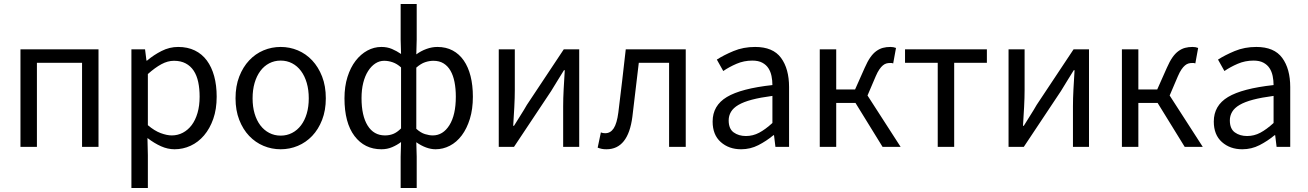

<svg xmlns="http://www.w3.org/2000/svg" viewBox="-20 -732 6522 957"><path d="M82 0V-486H471V0H389V-419H164V0Z M635 205V-486H703L710 -430H713Q746 -458 785.5 -478Q825 -498 868 -498Q915 -498 951 -480.5Q987 -463 1011 -430.5Q1035 -398 1047.5 -352.5Q1060 -307 1060 -250Q1060 -188 1043 -139.5Q1026 -91 997 -57Q968 -23 930 -5.5Q892 12 850 12Q816 12 782.5 -3Q749 -18 715 -44L717 41V205ZM836 -57Q866 -57 891.5 -70.5Q917 -84 935.5 -108.5Q954 -133 964.5 -169Q975 -205 975 -250Q975 -290 968 -323Q961 -356 945.5 -379.5Q930 -403 905.5 -416Q881 -429 847 -429Q816 -429 784.5 -412Q753 -395 717 -363V-108Q750 -80 781 -68.5Q812 -57 836 -57Z M1379 12Q1334 12 1293.5 -5Q1253 -22 1222 -54.5Q1191 -87 1172.5 -134.5Q1154 -182 1154 -242Q1154 -303 1172.5 -350.5Q1191 -398 1222 -431Q1253 -464 1293.5 -481Q1334 -498 1379 -498Q1424 -498 1464.5 -481Q1505 -464 1536 -431Q1567 -398 1585.5 -350.5Q1604 -303 1604 -242Q1604 -182 1585.5 -134.5Q1567 -87 1536 -54.5Q1505 -22 1464.5 -5Q1424 12 1379 12ZM1379 -56Q1410 -56 1436 -69.5Q1462 -83 1480.5 -107.5Q1499 -132 1509 -166Q1519 -200 1519 -242Q1519 -284 1509 -318.5Q1499 -353 1480.5 -378Q1462 -403 1436 -416.5Q1410 -430 1379 -430Q1348 -430 1322 -416.5Q1296 -403 1277.5 -378Q1259 -353 1249 -318.5Q1239 -284 1239 -242Q1239 -200 1249 -166Q1259 -132 1277.5 -107.5Q1296 -83 1322 -69.5Q1348 -56 1379 -56Z M1977 205V49L1979 -24Q1959 -9 1934.5 1.5Q1910 12 1881 12Q1797 12 1747 -54Q1697 -120 1697 -242Q1697 -301 1712 -348.5Q1727 -396 1752.5 -429Q1778 -462 1811 -480Q1844 -498 1881 -498Q1910 -498 1933.5 -488Q1957 -478 1979 -463L1977 -535V-712H2057V-535L2055 -461Q2078 -478 2105.5 -488Q2133 -498 2160 -498Q2203 -498 2236 -480.5Q2269 -463 2291.5 -430.5Q2314 -398 2325.5 -352.5Q2337 -307 2337 -250Q2337 -188 2322 -139.5Q2307 -91 2281.5 -57Q2256 -23 2222 -5.5Q2188 12 2151 12Q2128 12 2103.5 3Q2079 -6 2055 -23L2057 49V205ZM1899 -57Q1921 -57 1940 -64.5Q1959 -72 1979 -92V-396Q1959 -414 1937.5 -421.5Q1916 -429 1895 -429Q1871 -429 1850.5 -415.5Q1830 -402 1814.5 -377.5Q1799 -353 1790.5 -319Q1782 -285 1782 -243Q1782 -155 1812.5 -106Q1843 -57 1899 -57ZM2137 -57Q2188 -57 2220 -108Q2252 -159 2252 -250Q2252 -290 2245.5 -323Q2239 -356 2225.5 -379.5Q2212 -403 2191 -416Q2170 -429 2140 -429Q2120 -429 2099 -422Q2078 -415 2055 -395V-90Q2077 -70 2098.5 -63.5Q2120 -57 2137 -57Z M2466 0V-486H2546V-284Q2546 -245 2543.5 -198.5Q2541 -152 2538 -105H2542Q2556 -128 2574.5 -157Q2593 -186 2606 -209L2790 -486H2867V0H2787V-202Q2787 -241 2789.5 -287.5Q2792 -334 2795 -382H2791Q2777 -359 2758.5 -329.5Q2740 -300 2727 -278L2542 0Z M3003 12Q2989 12 2979.5 10Q2970 8 2959 4L2975 -72Q2980 -70 2985 -69Q2990 -68 2997 -68Q3023 -68 3039 -92.5Q3055 -117 3062 -171Q3072 -250 3081 -328.5Q3090 -407 3099 -486H3398V0H3315V-419H3164Q3156 -352 3148 -284.5Q3140 -217 3132 -150Q3111 12 3003 12Z M3674 12Q3613 12 3572.5 -24Q3532 -60 3532 -126Q3532 -206 3603 -248.5Q3674 -291 3830 -308Q3830 -331 3825.5 -353Q3821 -375 3810 -392Q3799 -409 3779.5 -419.5Q3760 -430 3730 -430Q3688 -430 3651 -414Q3614 -398 3585 -378L3553 -435Q3587 -457 3636 -477.5Q3685 -498 3744 -498Q3833 -498 3873 -443.5Q3913 -389 3913 -298V0H3845L3838 -58H3835Q3800 -29 3760 -8.5Q3720 12 3674 12ZM3698 -54Q3733 -54 3764 -70.5Q3795 -87 3830 -119V-254Q3769 -246 3727.5 -235Q3686 -224 3660.5 -209Q3635 -194 3623.5 -174.5Q3612 -155 3612 -132Q3612 -90 3637 -72Q3662 -54 3698 -54Z M4066 0V-486H4148V-286H4242L4290 -394Q4304 -426 4318 -446Q4332 -466 4348 -477.5Q4364 -489 4381 -493.5Q4398 -498 4418 -498Q4434 -498 4446 -493L4432 -416Q4427 -418 4424 -418Q4421 -418 4416 -418Q4406 -418 4397.5 -415.5Q4389 -413 4380.5 -406Q4372 -399 4363 -386Q4354 -373 4345 -352L4304 -256L4469 0H4379L4244 -219H4148V0Z M4654 0V-419H4491V-486H4899V-419H4736V0Z M5007 0V-486H5087V-284Q5087 -245 5084.5 -198.5Q5082 -152 5079 -105H5083Q5097 -128 5115.5 -157Q5134 -186 5147 -209L5331 -486H5408V0H5328V-202Q5328 -241 5330.5 -287.5Q5333 -334 5336 -382H5332Q5318 -359 5299.5 -329.5Q5281 -300 5268 -278L5083 0Z M5572 0V-486H5654V-286H5748L5796 -394Q5810 -426 5824 -446Q5838 -466 5854 -477.5Q5870 -489 5887 -493.5Q5904 -498 5924 -498Q5940 -498 5952 -493L5938 -416Q5933 -418 5930 -418Q5927 -418 5922 -418Q5912 -418 5903.5 -415.5Q5895 -413 5886.5 -406Q5878 -399 5869 -386Q5860 -373 5851 -352L5810 -256L5975 0H5885L5750 -219H5654V0Z M6172 12Q6111 12 6070.5 -24Q6030 -60 6030 -126Q6030 -206 6101 -248.5Q6172 -291 6328 -308Q6328 -331 6323.5 -353Q6319 -375 6308 -392Q6297 -409 6277.5 -419.5Q6258 -430 6228 -430Q6186 -430 6149 -414Q6112 -398 6083 -378L6051 -435Q6085 -457 6134 -477.5Q6183 -498 6242 -498Q6331 -498 6371 -443.5Q6411 -389 6411 -298V0H6343L6336 -58H6333Q6298 -29 6258 -8.5Q6218 12 6172 12ZM6196 -54Q6231 -54 6262 -70.5Q6293 -87 6328 -119V-254Q6267 -246 6225.5 -235Q6184 -224 6158.5 -209Q6133 -194 6121.5 -174.5Q6110 -155 6110 -132Q6110 -90 6135 -72Q6160 -54 6196 -54Z"/></svg>

Font: Source Sans Pro
Style: Regular
Weight: 400
Designer: Paul D. Hunt
Foundry: Adobe Systems Incorporated
Version: Version 2.021;PS 2.000;hotconv 1.0.86;makeotf.lib2.5.63406